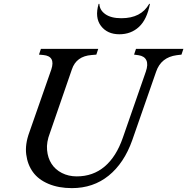

<svg xmlns="http://www.w3.org/2000/svg" viewBox="-20 -950 957 981"><path d="M347.2 11.2Q279.8 11.2 228 -10.5Q176.3 -32.2 148.4 -70.6Q120.6 -108.9 114 -160.9Q107.4 -212.9 129.9 -273.9L242.2 -595.2Q264.6 -663.1 201.2 -668.9L179.2 -670.9L189 -700.2H481.9L472.2 -670.9L448.2 -668.9Q369.6 -663.1 347.2 -595.2L234.9 -270Q216.8 -223.6 220.5 -183.3Q224.1 -143.1 243.2 -113.3Q262.2 -83.5 296.1 -66.2Q330.1 -48.8 372.1 -48.8Q455.1 -48.8 514.6 -99.1Q574.2 -149.4 607.9 -247.1L725.1 -584Q737.8 -620.6 727.8 -642.1Q717.8 -663.6 687 -668L665 -670.9L674.8 -700.2H917L907.2 -670.9L882.8 -668Q802.7 -657.2 777.8 -584L655.8 -233.9Q614.3 -116.7 535.4 -52.7Q456.5 11.2 347.2 11.2ZM487.8 -930.2Q488.8 -898.4 518.1 -877.7Q547.4 -856.9 600.1 -856.9Q701.2 -856.9 742.2 -930.2H746.1Q731 -850.6 690.2 -812.7Q649.4 -774.9 589.8 -774.9Q528.3 -774.9 495.8 -817.6Q463.4 -860.4 483.9 -930.2Z"/></svg>

Font: Redaction
Style: Italic
Weight: 400
Designer: Jeremy Mickel / Forest Young
Foundry: MCKL
Version: Version 2.001;hotconv 1.0.113;makeotfexe 2.5.65598 DEVELOPME